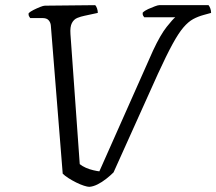

<svg xmlns="http://www.w3.org/2000/svg" viewBox="-20 -724 838 744"><path d="M326 0Q319 0 305 -4.5Q291 -9 275 -17Q259 -25 245 -34Q231 -43 223 -51L177 -625Q176 -637 168.5 -645.5Q161 -654 145 -654H97Q94 -658 92 -662Q90 -666 91 -673Q97 -679 110 -685.5Q123 -692 135.5 -697Q148 -702 154 -702L349 -704Q353 -700 356 -691.5Q359 -683 359 -674L308 -663Q293 -660 279.5 -654.5Q266 -649 258.5 -634.5Q251 -620 253 -592L289 -88Q299 -80 312.5 -74Q326 -68 341 -64.5Q356 -61 365 -60L573 -528Q602 -590 626 -620Q650 -650 659 -657H539Q537 -659 534.5 -663.5Q532 -668 533 -675Q541 -683 554.5 -689Q568 -695 580 -699.5Q592 -704 597 -704H788Q791 -701 794.5 -692.5Q798 -684 798 -674L769 -666Q747 -660 728.5 -650Q710 -640 691 -618Q672 -596 648.5 -553Q625 -510 592 -438L420 -56Q408 -44 391.5 -31Q375 -18 358 -9.5Q341 -1 326 0Z"/></svg>

Font: Texturina Medium 12pt ExtraLight
Style: Italic
Weight: 250
Italic angle: -11°
Version: Version 1.002